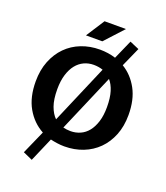

<svg xmlns="http://www.w3.org/2000/svg" viewBox="-172 -935 1048 1213"><g transform="rotate(20 352.0 -329.0)"><path d="M349 -695H239L319 -819H463ZM517 -754 580 -727 522 -597Q587 -558 625.5 -487Q664 -416 664 -314Q664 -238 640 -178Q616 -118 574 -76Q532 -34 474.5 -11.5Q417 11 350 11Q326 11 301.5 7.5Q277 4 256 -1L186 161L123 133L193 -25Q123 -63 81.5 -135.5Q40 -208 40 -314Q40 -390 64 -450.5Q88 -511 130 -553.5Q172 -596 229.5 -618.5Q287 -641 354 -641Q381 -641 408.5 -637Q436 -633 460 -625ZM185 -314Q185 -245 201 -201Q217 -157 243 -132L412 -527Q398 -532 382 -534.5Q366 -537 350 -537Q315 -537 285 -523Q255 -509 233 -481.5Q211 -454 198 -412Q185 -370 185 -314ZM354 -93Q388 -93 418.5 -106.5Q449 -120 471 -147.5Q493 -175 506 -216.5Q519 -258 519 -314Q519 -376 506 -418Q493 -460 470 -486L304 -99Q328 -93 354 -93Z"/></g></svg>

Font: Mukta
Style: Bold
Weight: 700
Designer: Girish Dalvi and Yashodeep Gholap
Foundry: Ek Type
Version: Version 2.538;PS 1.002;hotconv 16.6.51;makeotf.lib2.5.65220;